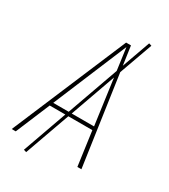

<svg xmlns="http://www.w3.org/2000/svg" viewBox="-205 -830 871 990"><g transform="rotate(30 230.5 -335.5)"><path d="M382 0 354 -203H211L115 66L99 61L193 -203H100L15 0H-9L279 -681H308L324 -569L384 -737L400 -732L329 -534L406 0ZM109 -224H201L310 -530L292 -662ZM219 -224H352L315 -494Z"/></g></svg>

Font: Fira Sans Extra Condensed Thin
Style: Italic
Weight: 250
Width: 3
Italic angle: -8°
Designer: Carrois Corporate & Edenspiekermann AG
Foundry: Carrois Corporate GbR & Edenspiekermann AG
Version: Version 4.203